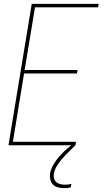

<svg xmlns="http://www.w3.org/2000/svg" viewBox="-20 -755 540 998"><path d="M24 0 145 -735H493L490 -717H162L108 -391H383L380 -373H105L47 -18H375L372 0ZM313 223Q297 223 281.5 219Q266 215 255.5 204.5Q245 194 241.5 178.5Q238 163 240 147Q245 122 259 98.5Q273 75 291.5 54.5Q310 34 331 16Q352 -2 375 -18L372 0Q355 17 338 33.5Q321 50 305 68Q289 86 276.5 106Q264 126 260 148Q258 160 261 172Q264 184 272.5 191.5Q281 199 293 202Q305 205 318 205Q326 205 334 204Q342 203 351 201L348 219Q339 221 330.5 222Q322 223 313 223Z"/></svg>

Font: Iosevka Curly Thin
Style: Italic
Weight: 100
Italic angle: -9°
Monospace: yes
Designer: Belleve Invis
Foundry: Belleve Invis
Version: Version 22.1.2; ttfautohint (v1.8.4)